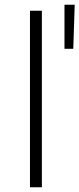

<svg xmlns="http://www.w3.org/2000/svg" viewBox="-20 -787 334 807"><path d="M106 0V-742H156V0ZM251 -582V-767H294L288 -582Z"/></svg>

Font: Modern
Style: Regular
Weight: 300
Designer: Julieta Ulanovsky
Foundry: Julieta Ulanovsky
Version: Version 8.000